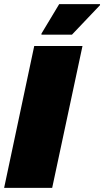

<svg xmlns="http://www.w3.org/2000/svg" viewBox="-25 -911 505 931"><path d="M-5 0 141 -688H375L228 0ZM176 -743V-748L262 -891H460V-886L324 -743Z"/></svg>

Font: Saira Thin Black
Style: Italic
Weight: 900
Italic angle: -12°
Version: Version 1.101